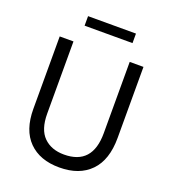

<svg xmlns="http://www.w3.org/2000/svg" viewBox="-150 -944 945 1062"><g transform="rotate(20 322.5 -412.5)"><path d="M569 -256Q569 -126 503.5 -59Q438 8 321 8Q206 8 141 -57.5Q76 -123 76 -248V-674H157V-249Q157 -156 201.5 -112Q246 -68 321 -68Q488 -68 488 -254V-674H569ZM467 -777H185V-833H467Z"/></g></svg>

Font: Hind Siliguri
Style: Regular
Weight: 400
Designer: Jyotish Sonowal
Foundry: Indian Type Foundry
Version: Version 1.001;PS 1.0;hotconv 1.0.86;makeotf.lib2.5.63406; tt